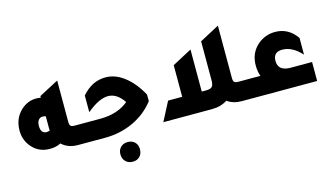

<svg xmlns="http://www.w3.org/2000/svg" viewBox="-97 -981 2722 1565"><g transform="rotate(-15 1264.0 -199.0)"><path d="M476 -160H569V0H461Q377 0 324 -50Q286 -29 232 -29Q136 -29 78 -100Q30 -158 30 -237Q30 -338 99 -403Q156 -455 227 -455Q250 -455 267 -451V-465L432 -552V-204Q432 -178 441 -169Q450 -160 476 -160ZM267 -294Q255 -299 240 -299Q218 -299 205 -281Q192 -263 192 -233Q192 -168 242 -168Q256 -168 268 -174Q267 -181 267 -196Z M549 0V-160H689Q838 -160 930 -237Q873 -322 798 -322Q722 -322 618 -235V-376Q704 -475 817 -475H819Q900 -475 976 -416.5Q1052 -358 1110 -252V-196Q1037 -102 927 -51Q817 0 688 0ZM857 247Q820 247 797 223.5Q774 200 774 163Q774 126 797 103.5Q820 81 857 81Q894 81 916.5 103.5Q939 126 939 163Q939 201 916.5 224Q894 247 857 247Z M1857 -160H1950V0H1842Q1771 0 1721 -36Q1666 0 1590 0H1180L1263 -160H1382V-427L1547 -515V-160H1583Q1621 -160 1634.5 -174.5Q1648 -189 1648 -229V-557L1813 -645V-204Q1813 -178 1822 -169Q1831 -160 1857 -160Z M2478 -160V0H1930V-160H2042Q2027 -201 2027 -251Q2027 -358 2104 -423Q2167 -475 2249 -475Q2361 -475 2430 -376V-235Q2353 -320 2269 -320Q2266 -320 2264 -320Q2192 -318 2192 -245Q2192 -160 2298 -160Z"/></g></svg>

Font: Tajawal Black
Style: Regular
Weight: 900
Designer: Boutros Fonts
Foundry: Created by Boutros International 2017
Version: Version 1.700